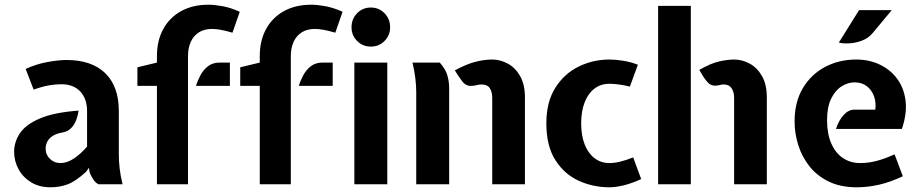

<svg xmlns="http://www.w3.org/2000/svg" viewBox="-20 -783 3916 816"><path d="M195 13Q147 13 112.2 -8.2Q77.5 -29.5 58.8 -64Q40 -98.5 40 -138Q40 -179.5 64.5 -216.5Q89 -253.5 148.8 -279.2Q208.5 -305 314 -313Q310.5 -289.5 302.5 -269.8Q294.5 -250 280.8 -237Q267 -224 246 -220Q221 -216 205 -206Q189 -196 181.5 -181.8Q174 -167.5 174 -151Q174 -125 192.5 -107.5Q211 -90 237 -90Q265.5 -90 294.8 -109.8Q324 -129.5 350 -160V-311Q350 -363 321.2 -394Q292.5 -425 240 -425Q215.5 -425 187 -420Q158.5 -415 123 -402L89 -490Q133.5 -510.5 180.8 -519.2Q228 -528 263 -528Q369.5 -528 427.2 -472Q485 -416 485 -311V-126Q485 -98.5 488.5 -67Q492 -35.5 501 0H398Q384.5 -7.5 375.8 -21.2Q367 -35 361 -50L358 -70L346 -53Q301 -12 267.2 0.5Q233.5 13 195 13Z M647 0V-418H564V-497L647 -517V-545Q647 -610.5 673.8 -659.5Q700.5 -708.5 749.8 -735.8Q799 -763 866 -763Q891 -763 925.5 -756.8Q960 -750.5 999 -733L968 -644Q939 -652.5 918.8 -656.2Q898.5 -660 881 -660Q848.5 -660 825.8 -645.8Q803 -631.5 791 -605.5Q779 -579.5 779 -545V0ZM813 -418Q819.5 -440 831.8 -463Q844 -486 864 -501.5Q884 -517 913 -517H957V-418Z M1084 0V-418H1001V-497L1084 -517V-545Q1084 -610.5 1110.8 -659.5Q1137.5 -708.5 1186.8 -735.8Q1236 -763 1303 -763Q1328 -763 1362.5 -756.8Q1397 -750.5 1436 -733L1405 -644Q1376 -652.5 1355.8 -656.2Q1335.5 -660 1318 -660Q1285.5 -660 1262.8 -645.8Q1240 -631.5 1228 -605.5Q1216 -579.5 1216 -545V0ZM1250 -418Q1256.5 -440 1268.8 -463Q1281 -486 1301 -501.5Q1321 -517 1350 -517H1394V-418Z M1486 0V-517H1626V0ZM1556 -585Q1521.5 -585 1497.8 -608.8Q1474 -632.5 1474 -667Q1474 -702.5 1497.8 -726.8Q1521.5 -751 1556 -751Q1590.5 -751 1614.2 -726.8Q1638 -702.5 1638 -667Q1638 -632.5 1614.2 -608.8Q1590.5 -585 1556 -585Z M2072 0V-367Q2072 -392 2061.8 -408Q2051.5 -424 2026 -424Q2016.5 -424 2007.5 -421.5Q1998.5 -419 1984 -418Q1960 -416.5 1943.8 -438.2Q1927.5 -460 1913 -484Q1962.5 -510.5 2000 -520.2Q2037.5 -530 2072 -530Q2106.5 -530 2138.5 -512.5Q2170.5 -495 2190.8 -459.2Q2211 -423.5 2211 -369V0ZM1749 0V-391Q1749 -419 1745.2 -450.5Q1741.5 -482 1733 -517H1849Q1873 -490 1881 -463.5Q1889 -437 1889 -407V0Z M2570 13Q2500.5 13 2439.2 -15Q2378 -43 2340 -103Q2302 -163 2302 -259Q2302 -349.5 2340 -409.8Q2378 -470 2439.2 -500Q2500.5 -530 2570 -530Q2597 -530 2629 -524.8Q2661 -519.5 2691 -508L2657 -415Q2633 -421 2609.8 -424Q2586.5 -427 2570 -427Q2534 -427 2507 -406.8Q2480 -386.5 2465 -348.8Q2450 -311 2450 -259Q2450 -206.5 2465 -168.8Q2480 -131 2507 -110.5Q2534 -90 2570 -90Q2591 -90 2615 -95.8Q2639 -101.5 2671 -114L2705 -22Q2666 -4 2631.5 4.5Q2597 13 2570 13Z M2777 0V-758H2916V0ZM3100 0V-367Q3100 -392 3089.2 -408Q3078.5 -424 3056 -424Q3047 -424 3041 -422Q3035 -420 3022 -419Q2999.5 -417.5 2983 -438.2Q2966.5 -459 2952 -486Q3001 -514 3036.8 -522Q3072.5 -530 3100 -530Q3134.5 -530 3166.5 -512.5Q3198.5 -495 3218.8 -459.2Q3239 -423.5 3239 -369V0Z M3621 13Q3552.5 13 3502.5 -11.2Q3452.5 -35.5 3420.2 -76.2Q3388 -117 3372.5 -166.8Q3357 -216.5 3357 -267Q3357 -349.5 3392.2 -408.5Q3427.5 -467.5 3487 -498.8Q3546.5 -530 3619 -530Q3674.5 -530 3719.8 -508.2Q3765 -486.5 3793.8 -447Q3822.5 -407.5 3828.8 -353.5Q3835 -299.5 3813 -235H3533Q3543.5 -269.5 3564.5 -293.2Q3585.5 -317 3611 -317H3700Q3704 -347.5 3694.5 -374Q3685 -400.5 3663.8 -416.8Q3642.5 -433 3612 -433Q3584.5 -433 3557.5 -416.5Q3530.5 -400 3512.8 -364.5Q3495 -329 3495 -272Q3495 -214.5 3512.8 -173.8Q3530.5 -133 3562.2 -111.5Q3594 -90 3636 -90Q3670.5 -90 3704.5 -98.8Q3738.5 -107.5 3782 -127L3817 -34Q3763 -8.5 3715.2 2.2Q3667.5 13 3621 13ZM3545 -602 3631 -740H3770L3691 -645Q3671.5 -621 3643.8 -610.5Q3616 -600 3589 -598.8Q3562 -597.5 3545 -602Z"/></svg>

Font: Expletus Sans
Style: Bold
Weight: 700
Version: Version 7.500